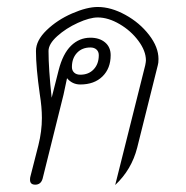

<svg xmlns="http://www.w3.org/2000/svg" viewBox="-20 -524 533 550"><path d="M434 -355Q434 -343 432 -337L373 -101Q357 -38 310 6L396 -337Q398 -347 398 -351Q398 -378 376.5 -407Q355 -436 322.5 -455Q290 -474 260 -474Q237 -474 203 -458.5Q169 -443 144 -420.5Q119 -398 119 -378Q119 -327 128 -244L148 -323Q160 -370 183.5 -393Q207 -416 239 -416Q265 -416 281 -402.5Q297 -389 297 -366Q297 -328 273.5 -305Q250 -282 210 -282Q187 -282 172 -300Q170 -289 162 -253L102 -12Q97 5 81 5Q66 5 66 -9Q66 -15 67 -18L90 -108Q100 -148 100 -186Q100 -217 94 -254Q83 -331 83 -378Q83 -408 113.5 -437.5Q144 -467 186.5 -485.5Q229 -504 260 -504Q298 -504 339 -481.5Q380 -459 407 -424Q434 -389 434 -355ZM186 -332Q186 -322 192.5 -316Q199 -310 210 -310Q234 -310 248.5 -325.5Q263 -341 263 -366Q263 -376 256.5 -382Q250 -388 239 -388Q215 -388 200.5 -372.5Q186 -357 186 -332Z"/></svg>

Font: Srisakdi
Style: Regular
Weight: 400
Designer: Cadson Demak Co.,Ltd.
Foundry: Cadson Demak Co.,Ltd.
Version: Version 1.000